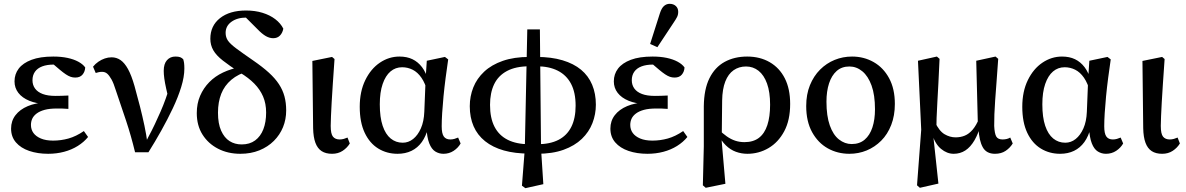

<svg xmlns="http://www.w3.org/2000/svg" viewBox="-20 -792 6209 1005"><path d="M232 13Q177 13 133 -2Q89 -17 63.5 -46.5Q38 -76 38 -119Q38 -159 61 -189Q84 -219 125.5 -236.5Q167 -254 223 -256V-247Q171 -249 133.5 -264.5Q96 -280 76 -306Q56 -332 56 -366Q56 -404 78 -433Q100 -462 145 -479Q190 -496 259 -496Q300 -496 333 -489Q366 -482 390 -469Q414 -456 426 -439Q425 -417 412 -401.5Q399 -386 374 -386Q361 -386 349.5 -390Q338 -394 324.5 -403Q311 -412 293 -427L246 -467L317 -466L334 -446Q316 -450 298.5 -452Q281 -454 262 -454Q226 -454 201 -444.5Q176 -435 163 -416.5Q150 -398 150 -372Q150 -347 163.5 -328.5Q177 -310 203.5 -300Q230 -290 271 -290Q287 -290 302 -290.5Q317 -291 338 -292V-222Q314 -224 302 -224Q290 -224 278 -224Q239 -224 213.5 -217Q188 -210 172 -198Q156 -186 149 -171Q142 -156 142 -138Q142 -114 155 -96Q168 -78 194 -67Q220 -56 258 -56Q299 -56 338.5 -67Q378 -78 419 -106L441 -75Q419 -48 387 -28Q355 -8 315.5 2.5Q276 13 232 13Z M687 5Q666 -82 640 -160Q614 -238 586 -320Q575 -356 563.5 -376.5Q552 -397 541 -406.5Q530 -416 514 -416Q504 -416 496 -414Q488 -412 481 -410L467 -443Q479 -458 495 -469Q511 -480 528.5 -486Q546 -492 564 -492Q590 -492 611 -477.5Q632 -463 650 -430.5Q668 -398 684 -342Q700 -285 713 -233.5Q726 -182 736 -134.5Q746 -87 752 -42H740L756 -74Q775 -109 790.5 -142Q806 -175 820.5 -208Q835 -241 847.5 -276Q860 -311 873 -351L868 -250Q857 -296 850 -327.5Q843 -359 840 -381.5Q837 -404 837 -421Q837 -458 854 -477Q871 -496 898 -496Q915 -496 923.5 -492.5Q932 -489 939 -482Q942 -473 943.5 -462Q945 -451 945 -433Q945 -390 928.5 -336.5Q912 -283 884.5 -225Q857 -167 824 -108Q791 -49 757 5Z M1238 13Q1173 13 1121.5 -13.5Q1070 -40 1040 -87.5Q1010 -135 1010 -200Q1010 -250 1027.5 -290.5Q1045 -331 1075.5 -362Q1106 -393 1147.5 -412.5Q1189 -432 1238 -441V-456L1282 -420Q1227 -405 1191 -374.5Q1155 -344 1138 -301Q1121 -258 1121 -202Q1121 -145 1137.5 -108Q1154 -71 1181.5 -53.5Q1209 -36 1245 -36Q1287 -36 1315.5 -57Q1344 -78 1358.5 -115.5Q1373 -153 1373 -203Q1373 -250 1357 -287Q1341 -324 1311 -354.5Q1281 -385 1236 -412Q1181 -448 1146.5 -475Q1112 -502 1096.5 -529Q1081 -556 1081 -589Q1081 -657 1131.5 -697Q1182 -737 1268 -737Q1315 -737 1354 -725Q1393 -713 1421 -691.5Q1449 -670 1463 -642Q1459 -620 1445.5 -606Q1432 -592 1410 -592Q1391 -592 1371.5 -603Q1352 -614 1327 -640L1248 -719L1327 -713L1332 -688Q1321 -693 1306 -696.5Q1291 -700 1270 -700Q1222 -700 1191.5 -678Q1161 -656 1161 -620Q1161 -597 1173 -579.5Q1185 -562 1216.5 -538.5Q1248 -515 1306 -475Q1354 -442 1387 -412Q1420 -382 1440 -351.5Q1460 -321 1469 -287.5Q1478 -254 1478 -214Q1478 -167 1461.5 -126.5Q1445 -86 1413.5 -54.5Q1382 -23 1337.5 -5Q1293 13 1238 13Z M1718 13Q1685 13 1663.5 -1Q1642 -15 1631 -44.5Q1620 -74 1619 -121L1615 -473L1718 -494L1731 -483Q1726 -408 1722 -352Q1718 -296 1716 -255.5Q1714 -215 1712.5 -185Q1711 -155 1711 -133Q1711 -91 1723 -76.5Q1735 -62 1758 -62Q1769 -62 1779.5 -65Q1790 -68 1799 -72L1811 -41Q1797 -18 1773.5 -2.5Q1750 13 1718 13Z M2061 13Q2005 13 1960 -14.5Q1915 -42 1889 -97Q1863 -152 1863 -233Q1863 -313 1892 -372.5Q1921 -432 1968.5 -464Q2016 -496 2071 -496Q2110 -496 2139 -482Q2168 -468 2189 -440.5Q2210 -413 2221 -371H2243L2218 -310Q2206 -356 2186 -385Q2166 -414 2140 -427Q2114 -440 2085 -440Q2050 -440 2024 -418Q1998 -396 1983 -352.5Q1968 -309 1968 -246Q1968 -178 1983 -133.5Q1998 -89 2025 -67Q2052 -45 2088 -45Q2118 -45 2142.5 -64.5Q2167 -84 2183 -120Q2199 -156 2201 -207L2208 -382L2214 -474L2309 -494L2326 -481Q2319 -434 2312.5 -384Q2306 -334 2301.5 -287.5Q2297 -241 2294.5 -200.5Q2292 -160 2292 -131Q2292 -93 2303 -77.5Q2314 -62 2337 -62Q2348 -62 2358.5 -65Q2369 -68 2378 -72L2391 -41Q2378 -18 2354.5 -2.5Q2331 13 2301 13Q2278 13 2258.5 1Q2239 -11 2227 -41.5Q2215 -72 2212 -125L2221 -124Q2210 -79 2188 -48.5Q2166 -18 2134 -2.5Q2102 13 2061 13Z M2712 180 2727 -12 2740 -638H2806L2812 -13L2824 172L2730 193ZM2752 12Q2675 12 2617 -4.5Q2559 -21 2519 -53Q2479 -85 2459 -131Q2439 -177 2439 -236Q2439 -288 2457.5 -334.5Q2476 -381 2514.5 -417Q2553 -453 2612 -473.5Q2671 -494 2751 -494V-445Q2680 -445 2634 -420.5Q2588 -396 2566.5 -351Q2545 -306 2545 -243Q2545 -174 2568.5 -128.5Q2592 -83 2638 -60Q2684 -37 2752 -37ZM2791 13V-37Q2859 -37 2903.5 -60Q2948 -83 2970.5 -128Q2993 -173 2993 -239Q2993 -308 2969 -353.5Q2945 -399 2899.5 -422Q2854 -445 2789 -445V-494Q2866 -494 2924.5 -476.5Q2983 -459 3021.5 -427Q3060 -395 3079.5 -348.5Q3099 -302 3099 -244Q3099 -194 3081 -147.5Q3063 -101 3025.5 -65Q2988 -29 2930 -8Q2872 13 2791 13Z M3369 13Q3314 13 3270 -2Q3226 -17 3200.5 -46.5Q3175 -76 3175 -119Q3175 -159 3198 -189Q3221 -219 3262.5 -236.5Q3304 -254 3360 -256V-247Q3308 -249 3270.5 -264.5Q3233 -280 3213 -306Q3193 -332 3193 -366Q3193 -404 3215 -433Q3237 -462 3282 -479Q3327 -496 3396 -496Q3437 -496 3470 -489Q3503 -482 3527 -469Q3551 -456 3563 -439Q3562 -417 3549 -401.5Q3536 -386 3511 -386Q3498 -386 3486.5 -390Q3475 -394 3461.5 -403Q3448 -412 3430 -427L3383 -467L3454 -466L3471 -446Q3453 -450 3435.5 -452Q3418 -454 3399 -454Q3363 -454 3338 -444.5Q3313 -435 3300 -416.5Q3287 -398 3287 -372Q3287 -347 3300.5 -328.5Q3314 -310 3340.5 -300Q3367 -290 3408 -290Q3424 -290 3439 -290.5Q3454 -291 3475 -292V-222Q3451 -224 3439 -224Q3427 -224 3415 -224Q3376 -224 3350.5 -217Q3325 -210 3309 -198Q3293 -186 3286 -171Q3279 -156 3279 -138Q3279 -114 3292 -96Q3305 -78 3331 -67Q3357 -56 3395 -56Q3436 -56 3475.5 -67Q3515 -78 3556 -106L3578 -75Q3556 -48 3524 -28Q3492 -8 3452.5 2.5Q3413 13 3369 13ZM3383 -562 3434 -722Q3443 -750 3456 -761Q3469 -772 3485 -772Q3505 -772 3517.5 -760.5Q3530 -749 3530 -730Q3530 -715 3524 -703Q3518 -691 3505 -672L3421 -545Z M3659 178 3664 -26V-236Q3665 -325 3693.5 -382.5Q3722 -440 3773 -468Q3824 -496 3891 -496Q3958 -496 4009 -466.5Q4060 -437 4088 -382Q4116 -327 4116 -248Q4116 -163 4085 -105Q4054 -47 4003 -17Q3952 13 3892 13Q3861 13 3832 2.5Q3803 -8 3779 -31.5Q3755 -55 3739 -90H3730L3740 -116Q3763 -93 3784.5 -78Q3806 -63 3828.5 -55.5Q3851 -48 3877 -48Q3923 -48 3952.5 -70.5Q3982 -93 3996.5 -137Q4011 -181 4011 -244Q4011 -310 3995 -354.5Q3979 -399 3950.5 -421.5Q3922 -444 3885 -444Q3848 -444 3820 -424.5Q3792 -405 3776.5 -365.5Q3761 -326 3760 -266L3758 -80L3756 -72L3777 170L3674 191Z M4426 13Q4364 13 4313 -15.5Q4262 -44 4231 -100Q4200 -156 4200 -237Q4200 -298 4219.5 -346Q4239 -394 4272.5 -427.5Q4306 -461 4349 -478.5Q4392 -496 4440 -496Q4502 -496 4553 -467Q4604 -438 4634 -382.5Q4664 -327 4664 -248Q4664 -187 4645 -138Q4626 -89 4592.5 -55.5Q4559 -22 4516.5 -4.5Q4474 13 4426 13ZM4438 -38Q4479 -38 4506 -61Q4533 -84 4546.5 -125Q4560 -166 4560 -220Q4560 -295 4542 -344.5Q4524 -394 4493.5 -419Q4463 -444 4426 -444Q4386 -444 4359.5 -420.5Q4333 -397 4319.5 -355.5Q4306 -314 4306 -260Q4306 -185 4323.5 -135.5Q4341 -86 4371.5 -62Q4402 -38 4438 -38Z M4780 178 4802 -113 4785 -474 4884 -496 4898 -484Q4895 -413 4892 -357.5Q4889 -302 4886.5 -257.5Q4884 -213 4882.5 -175Q4881 -137 4881 -100L4865 -82L4892 169L4795 191ZM5188 13Q5143 13 5124 -21.5Q5105 -56 5102 -118L5099 -120L5090 -474L5191 -496L5205 -484Q5200 -413 5196 -359.5Q5192 -306 5189 -266Q5186 -226 5185 -194Q5184 -162 5184 -133Q5186 -92 5195 -77Q5204 -62 5228 -62Q5239 -62 5249.5 -64.5Q5260 -67 5268 -72L5281 -41Q5267 -18 5244 -2.5Q5221 13 5188 13ZM4972 13Q4937 13 4906 -12.5Q4875 -38 4860 -88L4853 -87L4874 -153Q4896 -106 4924 -89.5Q4952 -73 4982 -73Q5008 -73 5030 -82Q5052 -91 5071 -113Q5090 -135 5106 -174L5123 -149H5117Q5102 -94 5081 -58Q5060 -22 5033 -4.5Q5006 13 4972 13Z M5529 13Q5473 13 5428 -14.5Q5383 -42 5357 -97Q5331 -152 5331 -233Q5331 -313 5360 -372.5Q5389 -432 5436.5 -464Q5484 -496 5539 -496Q5578 -496 5607 -482Q5636 -468 5657 -440.5Q5678 -413 5689 -371H5711L5686 -310Q5674 -356 5654 -385Q5634 -414 5608 -427Q5582 -440 5553 -440Q5518 -440 5492 -418Q5466 -396 5451 -352.5Q5436 -309 5436 -246Q5436 -178 5451 -133.5Q5466 -89 5493 -67Q5520 -45 5556 -45Q5586 -45 5610.5 -64.5Q5635 -84 5651 -120Q5667 -156 5669 -207L5676 -382L5682 -474L5777 -494L5794 -481Q5787 -434 5780.5 -384Q5774 -334 5769.5 -287.5Q5765 -241 5762.5 -200.5Q5760 -160 5760 -131Q5760 -93 5771 -77.5Q5782 -62 5805 -62Q5816 -62 5826.5 -65Q5837 -68 5846 -72L5859 -41Q5846 -18 5822.5 -2.5Q5799 13 5769 13Q5746 13 5726.5 1Q5707 -11 5695 -41.5Q5683 -72 5680 -125L5689 -124Q5678 -79 5656 -48.5Q5634 -18 5602 -2.5Q5570 13 5529 13Z M6063 13Q6030 13 6008.5 -1Q5987 -15 5976 -44.5Q5965 -74 5964 -121L5960 -473L6063 -494L6076 -483Q6071 -408 6067 -352Q6063 -296 6061 -255.5Q6059 -215 6057.5 -185Q6056 -155 6056 -133Q6056 -91 6068 -76.5Q6080 -62 6103 -62Q6114 -62 6124.5 -65Q6135 -68 6144 -72L6156 -41Q6142 -18 6118.5 -2.5Q6095 13 6063 13Z"/></svg>

Font: Source Serif 4 18pt Medium
Style: Regular
Weight: 500
Designer: Frank Grießhammer
Foundry: Adobe Systems Incorporated
Version: Version 4.004;hotconv 1.0.116;makeotfexe 2.5.65601